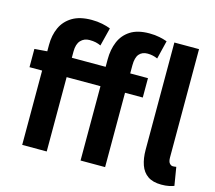

<svg xmlns="http://www.w3.org/2000/svg" viewBox="-114 -954 1241 1108"><g transform="rotate(15 506.5 -399.5)"><path d="M103.8 0V-597.9Q103.8 -655.2 124.5 -701Q145.3 -746.7 189.9 -773.7Q234.4 -800.7 305.8 -800.7Q339.3 -800.7 368.7 -794.6Q398.1 -788.6 418.6 -780.1L391.2 -671.1Q376.7 -678 360.7 -681.6Q344.7 -685.2 322.8 -685.2Q290.9 -685.2 270.6 -663.4Q250.3 -641.5 250.3 -597.6V0ZM452.4 0V-605.1Q452.4 -663.3 472 -710.1Q491.5 -756.8 534.3 -784.3Q577.2 -811.7 647.1 -811.7Q680.5 -811.7 707.7 -806Q734.9 -800.3 753.9 -793.1L727.1 -683.3Q698.2 -696.2 667 -696.2Q634.7 -696.2 616.9 -675.3Q599.1 -654.4 599.1 -607.9V0ZM28.4 -444.1V-553.2L112.3 -559.8H705.2V-444.1ZM937.6 13.8Q887.1 13.8 856.6 -7.4Q826.2 -28.5 812.7 -67.1Q799.1 -105.8 799.1 -157.3V-797.9H946.5V-151.3Q946.5 -125.9 955.6 -115.9Q964.7 -105.8 974.7 -105.8Q979.5 -105.8 983.9 -106.3Q988.3 -106.8 995.5 -107.8L1013.4 1.2Q1000.9 6.1 982.5 9.9Q964 13.8 937.6 13.8Z"/></g></svg>

Font: Shanggu Sans SC VF
Style: Regular
Weight: 250
Designer: GuiWonder
Version: Version 1.021